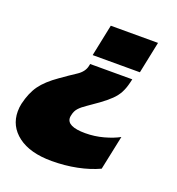

<svg xmlns="http://www.w3.org/2000/svg" viewBox="-159 -573 785 852"><g transform="rotate(20 233.5 -147.0)"><path d="M189 -324 220 -474H443L412 -324ZM178 180Q76 180 19 137Q-38 94 -38 24Q-38 4 -34 -13Q-21 -68 4.5 -103.5Q30 -139 83 -176Q121 -203 152.5 -223.5Q184 -244 190 -273L192 -283H391L387 -266Q380 -237 369 -216.5Q358 -196 339.5 -178Q321 -160 291 -138Q262 -117 241 -103Q220 -89 207.5 -75.5Q195 -62 191 -42Q190 -38 189.5 -35Q189 -32 189 -29Q189 13 276 13Q320 13 362 1.5Q404 -10 433 -26L399 136Q354 157 297 168.5Q240 180 178 180Z"/></g></svg>

Font: Kanit ExtraBold
Style: Italic
Weight: 800
Italic angle: -12°
Designer: Katatrad Team
Foundry: CadsonDemak
Version: Version 2.000; ttfautohint (v1.8.3)